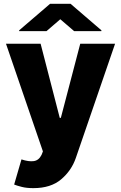

<svg xmlns="http://www.w3.org/2000/svg" viewBox="-20 -775 636 1008"><path d="M155.2 212.7Q119.7 212.7 94.6 206.3Q69.6 199.9 54.3 193.9L92.7 61.8Q130.7 74.6 157.3 70.8Q183.9 67.1 198.2 38L205.3 19.9L11.4 -545.5H193.2L293.7 -156.2H299.4L401.3 -545.5H584.2L378.2 54Q355.5 120.4 301.1 166.5Q246.8 212.7 155.2 212.7ZM224.1 -611.5 296.5 -674 369.3 -611.5H512.4V-615.8L350.5 -755H242.9L80.6 -615.8V-611.5Z"/></svg>

Font: Inter UI Extra Bold
Style: Regular
Weight: 800
Designer: Rasmus Andersson
Foundry: rsms
Version: 3.2;8d6f07862